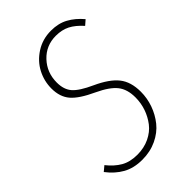

<svg xmlns="http://www.w3.org/2000/svg" viewBox="-212 -774 865 865"><g transform="rotate(-45 220.0 -341.5)"><path d="M285.2 -692.9Q332 -692.9 366.9 -673.8Q401.9 -654.8 432.1 -619.1L409.2 -599.1Q379.9 -631.8 351.1 -646.5Q322.3 -661.1 284.2 -661.1Q221.7 -661.1 179.9 -616.7Q138.2 -572.3 138.2 -508.8Q138.2 -463.9 161.4 -437.5Q184.6 -411.1 247.1 -382.8Q316.4 -351.1 346.7 -313Q377 -274.9 377 -211.9Q377 -170.9 363.3 -132.1Q349.6 -93.3 324 -61.3Q298.3 -29.3 257.1 -9.8Q215.8 9.8 165 9.8Q111.3 9.8 72.5 -12Q33.7 -33.7 2.9 -74.2L26.9 -94.2Q54.7 -59.1 86.9 -40.5Q119.1 -22 165 -22Q208 -22 242.7 -38.6Q277.3 -55.2 298.3 -82.5Q319.3 -109.9 330.6 -142.8Q341.8 -175.8 341.8 -210.9Q341.8 -262.7 317.1 -293.9Q292.5 -325.2 231 -354Q158.7 -387.2 130.4 -420.4Q102.1 -453.6 102.1 -506.8Q102.1 -553.7 123.8 -595.7Q145.5 -637.7 188.2 -665.3Q231 -692.9 285.2 -692.9Z"/></g></svg>

Font: Fira Sans Compressed UltraLight
Style: Italic
Weight: 200
Width: 3
Italic angle: -8°
Designer: Carrois Corporate & Edenspiekermann AG
Foundry: Carrois Corporate GbR & Edenspiekermann AG
Version: Version 4.203;PS 004.203;hotconv 1.0.88;makeotf.lib2.5.64775